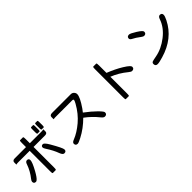

<svg xmlns="http://www.w3.org/2000/svg" viewBox="249 -2105 3502 3502"><g transform="rotate(-45 2000.0 -354.0)"><path d="M692.4 -419.4Q708 -419.4 727.1 -399.9Q752.4 -375 786.6 -315.4Q844.7 -214.4 874.8 -152.8Q904.8 -91.3 904.8 -69.1Q904.8 -46.9 892.3 -34.4Q879.9 -22 853.5 -22Q816.4 -22 791 -90.8Q752 -198.7 673.3 -318.4Q660.2 -338.9 653.6 -353Q647 -367.2 647 -377Q647 -397 657.7 -407.7Q669.4 -419.4 692.4 -419.4ZM282.2 -417.5Q315.9 -417.5 324.7 -391.1Q327.6 -382.8 327.6 -372.1Q327.6 -319.8 245.6 -171.4Q184.6 -61 145 -31.7Q130.9 -21 118.2 -21Q93.8 -21 81.3 -33.4Q68.8 -45.9 68.8 -70.3Q68.8 -89.8 91.3 -118.7Q183.6 -233.9 227.5 -361.8Q241.2 -408.2 270 -416Q275.9 -417.5 282.2 -417.5ZM748.5 -749Q748.5 -765.6 750.2 -774.4Q752 -783.2 755.1 -786.4Q758.3 -789.6 761.7 -789.6H811.5Q817.4 -789.6 820.3 -783.2Q824.7 -774.9 824.7 -749V-664.1Q824.7 -647.5 823 -638.7Q821.3 -629.9 818.1 -626.7Q814.9 -623.5 811.5 -623.5H761.7Q758.3 -623.5 754.9 -626.5Q748.5 -633.3 748.5 -664.1ZM855 -749Q855 -765.6 856.7 -774.4Q858.4 -783.2 861.6 -786.4Q864.7 -789.6 868.2 -789.6H918.9Q924.8 -789.6 927.7 -783.2Q932.1 -774.9 932.1 -749V-664.1Q932.1 -647.5 930.4 -638.7Q928.7 -629.9 925.5 -626.7Q922.4 -623.5 918.9 -623.5H868.2Q864.7 -623.5 861.6 -626.7Q858.4 -629.9 856.9 -636.2Q855 -647.5 855 -664.1ZM537.6 -502.4V23.4Q537.6 66.9 532.2 77.6Q529.3 82.5 524.4 82.5H451.2Q447.8 82.5 446.3 80.6Q443.4 78.1 442.1 74.2Q440.9 70.3 439.5 60.1Q438 49.8 438 23.4V-502.4H146.5Q110.4 -502.4 95.7 -497.6L88.4 -495.1V-550.3Q88.4 -571.3 100.6 -583.5Q115.2 -598.1 146.5 -598.1H438V-702.1Q438 -729.5 439.5 -740Q440.9 -750.5 441.9 -754.4Q444.8 -763.2 451.2 -763.2H524.4Q533.2 -763.2 535.6 -743.7Q537.6 -729.5 537.6 -702.1V-598.1H834Q869.1 -598.1 883.8 -603L891.1 -605.5V-550.3Q891.1 -528.8 878.9 -516.6Q864.7 -502.4 834 -502.4Z M1149.4 26.9Q1123.5 26.9 1110.4 13.7Q1097.2 0.5 1097.2 -24.4Q1097.2 -57.6 1152.3 -78.1Q1279.3 -127.9 1411.4 -239.5Q1543.5 -351.1 1636.7 -518.1Q1665.5 -570.8 1665.5 -585Q1665.5 -593.8 1660.6 -598.6Q1654.3 -605 1637.7 -605H1212.9Q1175.3 -605 1160.6 -601.1L1153.8 -599.6V-654.3Q1153.8 -675.8 1166 -688Q1180.7 -702.6 1212.9 -702.6H1697.3Q1733.9 -702.6 1758.3 -677Q1782.7 -651.4 1782.7 -620.1Q1782.7 -544.4 1662.6 -370.1L1616.7 -309.6Q1742.2 -216.3 1827.1 -131.8Q1870.1 -88.4 1889.6 -62Q1905.8 -39.6 1905.8 -27.3Q1905.8 8.3 1880.9 20.5Q1868.7 26.9 1850.6 26.9Q1819.8 26.9 1785.6 -17.1Q1681.2 -146.5 1555.2 -238.3Q1418.5 -100.1 1253.4 -14.6Q1173.3 26.9 1149.4 26.9Z M2419.9 70.8H2345.7Q2342.3 70.8 2339.8 68.4L2336.4 62.5Q2335.4 58.1 2334 47.9Q2332.5 37.6 2332.5 10.7V-708Q2332.5 -735.4 2334 -745.8Q2335.4 -756.3 2336.4 -759.3Q2337.9 -764.6 2340.1 -766.8Q2342.3 -769 2345.7 -769H2419.9Q2427.2 -769 2430.2 -755.9Q2433.1 -741.7 2433.1 -708V-517.1Q2595.7 -453.1 2718.8 -377.4Q2791.5 -333 2822.3 -302.2Q2845.2 -279.3 2845.2 -262.7Q2845.2 -237.8 2832 -224.6Q2817.9 -210.4 2789.1 -210.4Q2765.6 -210.4 2725.1 -244.1Q2588.4 -356.9 2433.1 -417V10.7Q2433.1 37.6 2431.6 47.9Q2430.2 58.1 2429.2 62.5Q2426.3 70.8 2419.9 70.8Z M3869.1 -577.6Q3894.5 -577.6 3907.5 -564.7Q3920.4 -551.8 3920.4 -527.3Q3920.4 -495.6 3884.8 -423.3Q3728.5 -108.9 3351.1 0.5Q3250 30.8 3208 30.8Q3180.7 30.8 3166.7 16.8Q3152.8 2.9 3152.8 -24.4Q3152.8 -51.8 3173.8 -64.9Q3186.5 -73.2 3281.2 -90.3Q3449.7 -121.1 3604 -241.2Q3758.3 -360.8 3812.5 -519Q3821.8 -548.8 3836.2 -563.2Q3850.6 -577.6 3869.1 -577.6ZM3164.6 -687.5Q3173.3 -721.2 3218.3 -721.2Q3248.5 -721.2 3349.6 -657.7Q3405.8 -622.6 3430.7 -597.7Q3451.7 -576.7 3451.7 -561.5Q3451.7 -526.4 3426.8 -514.2Q3414.6 -508.3 3395.8 -508.3Q3377 -508.3 3349.1 -529.8Q3257.8 -598.6 3206.5 -622.1Q3162.6 -644 3162.6 -670.9Q3162.6 -680.2 3164.6 -687.5Z"/></g></svg>

Font: YuPearl-Medium
Style: Medium
Weight: 500
Designer: Max Yao
Foundry: Max-Everyday
Version: Version 1.011; ttfautohint (v1.8.3)